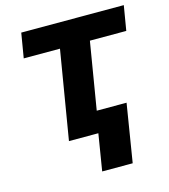

<svg xmlns="http://www.w3.org/2000/svg" viewBox="-108 -631 788 894"><g transform="rotate(-15 286.0 -184.0)"><path d="M57.5 -426.5H232.2L161.2 0H302.9L274.1 176.5H421.2L466.6 -103.3H322.8L376.4 -426.5H551.8L571.7 -545.5H77.4Z"/></g></svg>

Font: Margiela Sans
Style: Bold Italic
Weight: 700
Italic angle: -9.39999°
Designer: Stefan Endress, Andreas Faust
Version: Version 1.100;FEAKit 1.0